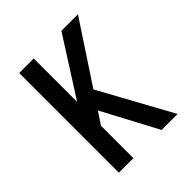

<svg xmlns="http://www.w3.org/2000/svg" viewBox="-200 -868 1001 1001"><g transform="rotate(-45 300.0 -367.5)"><path d="M417 0 254 -307 209 -239V0H102V-735H209V-415L413 -735H535L315 -401L535 0Z"/></g></svg>

Font: Iosevka Aile Semibold
Style: Regular
Weight: 600
Designer: Belleve Invis
Foundry: Belleve Invis
Version: Version 31.1.0; ttfautohint (v1.8.4)